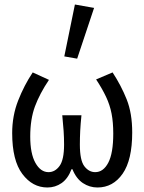

<svg xmlns="http://www.w3.org/2000/svg" viewBox="-20 -819 640 851"><path d="M190 12Q124 12 79 -48Q34 -108 34 -229Q34 -306 60.5 -373.5Q87 -441 125 -498L197 -465Q156 -404 135 -347.5Q114 -291 114 -214Q114 -138 137 -97Q160 -56 195 -56Q224 -56 244 -83.5Q264 -111 264 -178Q264 -208 262 -238.5Q260 -269 256 -308H341Q337 -269 335.5 -238.5Q334 -208 334 -178Q334 -108 354 -82Q374 -56 402 -56Q438 -56 460 -98Q482 -140 482 -227Q482 -277 474.5 -315.5Q467 -354 450 -390Q433 -426 406 -467L479 -498Q517 -440 541.5 -378.5Q566 -317 566 -232Q566 -110 523.5 -49Q481 12 412 12Q377 12 347.5 -7.5Q318 -27 301 -69H297Q281 -27 253 -7.5Q225 12 190 12ZM322 -559 265 -569 312 -799 397 -784Z"/></svg>

Font: SauceCodePro NFM
Style: Regular
Weight: 400
Monospace: yes
Designer: Paul D. Hunt, Teo Tuominen
Foundry: Adobe
Version: Version 2.042;hotconv 1.1.0;makeotfexe 2.6.0;Nerd Fonts 3.3.